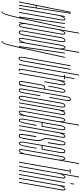

<svg xmlns="http://www.w3.org/2000/svg" viewBox="670 -1534 1054 2512"><g transform="rotate(90 1197.0 -278.0)"><path d="M-39 0 96 -675H120L17 0H6L39 -218.5H16L-28 0ZM18 -229.5H41L108 -664H104Z M44.5 0 151 -600H162L156 -565.5Q158.5 -572.5 162 -579.5Q175 -606 191.5 -606Q197 -606 200.5 -603.5Q213.5 -595 207 -557Q198 -507.5 182 -416L108.5 0H97.5L172 -421Q187 -505.5 195 -550.5Q201.5 -589.5 191.5 -594.5Q190 -595 188.5 -595Q178 -595 164 -564.5Q152.5 -540 148 -521L55.5 0Z M157 0 243.5 -600H254.5L170 -14H171L299.5 -600H310.5L179 0Q146.5 143 130.8 186Q115 229 90 229L92 218Q110 218 123.5 177.5Q136.5 137.5 168 0Z M230 0 369 -785H380L340 -559Q343.5 -569 348.5 -579.5Q360.5 -606 376 -606Q380.5 -606 384 -604Q399 -595 390.5 -545Q379.5 -484 347.5 -301Q315.5 -119 304.8 -58Q294 3 270 3Q253.5 3 250 -23.5Q248.5 -33 248 -42.5L247 -36L240 0ZM332 -514 255.5 -83Q253 -63.5 256.5 -38.5Q260 -8 270.5 -8Q284.5 -8 294.8 -65.5Q305 -123 336.5 -301Q368 -480 378.5 -537.5Q387.5 -590 377 -594.5Q375.5 -595 374.5 -595Q364 -595 350 -564.5Q336 -535.5 332 -514Z M362 3Q354.5 3 349.5 -0.5Q333.5 -11.5 342 -58Q352.5 -119 384.5 -300.5Q416.5 -482 427.2 -544Q438 -606 469 -606Q476 -606 481 -602.5Q497.5 -591.5 489.5 -544Q478.5 -482 446.5 -300.5Q414.5 -119 403.8 -58Q393 3 362 3ZM363.5 -8Q383.5 -8 393.8 -65Q404 -122 435.5 -300.5Q467 -479 477.5 -537Q486 -587 472.5 -594Q470.5 -595 467.5 -595Q447.5 -595 437.2 -537Q427 -479 395.5 -300.5Q364 -122 354 -65Q345 -16.5 358.5 -9Q360.5 -8 363.5 -8Z M484.5 0 489.5 -36 490.5 -40.5Q487 -32 483 -23.5Q470.5 3 454 3Q450 3 447 1.5Q432 -7.5 441 -58Q451.5 -119 483.5 -301Q515.5 -484 526.2 -545Q537 -606 561 -606Q577.5 -606 581 -579.5Q582 -570.5 582 -561.5L621.5 -785H632.5L494.5 0ZM498 -83 574.5 -518Q577 -538 574.5 -564.5Q571 -595 560.5 -595Q546.5 -595 536.2 -537.5Q526 -480 494.5 -301Q463 -123 453 -65.5Q443.5 -13 454 -8.5Q455.5 -8 456.5 -8Q467 -8 481.5 -38.5Q493 -63.5 498 -83Z M544 0 630.5 -600H641.5L557 -14H558L686.5 -600H697.5L566 0Q533.5 143 517.8 186Q502 229 477 229L479 218Q497 218 510.5 177.5Q523.5 137.5 555 0Z M704 6Q689 6 685 -10Q681 -26 690 -78L796 -675H807L701 -80Q692 -30 694.5 -17.5Q697 -5 706 -5Q716 -5 722.5 -17.5Q729 -30 738 -80L843 -675H854L749 -78Q740 -26 729.8 -10Q719.5 6 704 6Z M778.5 0 917.5 -785H928.5L789.5 0Z M855 5Q844.5 5 841.8 -4.5Q839 -14 845.5 -50L940.5 -589H919.5L921.5 -600H942.5L964 -721.5H975L953.5 -600H978.5L976.5 -589H951.5L858 -59Q851.5 -23 851.8 -14.5Q852 -6 859 -6Q864 -6 871 -11L869 0Q862 5 855 5Z M1005 -332Q1031.5 -481 1041.5 -538Q1050.5 -590 1040 -594.5Q1039 -595 1038 -595Q1027 -595 1013 -564.5Q1000.5 -538.5 996 -518.5L904.5 0H893.5L999.5 -600H1010.5L1005 -567.5Q1007.5 -573.5 1010.5 -579.5Q1024 -606 1040 -606Q1044 -606 1047 -604Q1062.5 -595.5 1053.5 -543.5Q1042.5 -481 1016 -332Z M1045 0 1047 -17Q1045.5 -13.5 1043.5 -10.5Q1035.5 3 1020.5 3Q1015 3 1011.5 0.5Q996.5 -8.5 1004.5 -54Q1014.5 -111 1027 -183Q1040 -255 1047.8 -299Q1055.5 -343 1098.5 -343H1104.5L1108 -363Q1128 -476 1138.5 -535.5Q1148 -589 1135.5 -594.5Q1134 -595 1132.5 -595Q1117 -595 1104.2 -541Q1091.5 -487 1073.5 -384.5H1062.5Q1083 -501.5 1096.5 -553.8Q1110 -606 1133 -606Q1138.5 -606 1143 -603.5Q1159.5 -593 1150.5 -542.5Q1139.5 -478.5 1119.5 -366L1055 0ZM1052 -48.5 1053 -53 1102.5 -332H1095Q1064.5 -332 1057.8 -293.8Q1051 -255.5 1038 -183Q1026.5 -116 1017 -62Q1008 -14 1019.5 -8.5Q1021 -8 1023 -8Q1033.5 -8 1042 -22.5Q1049.5 -34.5 1052 -48.5Z M1121.5 4Q1114 4 1108.5 0.5Q1094.5 -10 1101.5 -49.5Q1110.5 -103 1152.5 -339Q1194 -575 1202.5 -626.5Q1211 -678 1240 -678Q1248.5 -678 1254 -674Q1267.5 -663.5 1261 -626.5Q1252 -575 1220.5 -397H1209.5Q1240.5 -572 1249 -619.5Q1255.5 -659.5 1244 -666Q1242 -667 1239 -667Q1220 -667 1212.2 -619.5Q1204.5 -572 1163.5 -339Q1122.5 -106 1114 -56.5Q1106.5 -14.5 1118 -8Q1120.5 -7 1123 -7Q1141 -7 1149.8 -57Q1158.5 -107 1188.5 -278H1199.5Q1168.5 -103 1159.2 -49.5Q1150 4 1121.5 4Z M1217.5 3Q1210 3 1205 -0.5Q1189 -11.5 1197.5 -58Q1208 -119 1240 -300.5Q1272 -482 1282.8 -544Q1293.5 -606 1324.5 -606Q1331.5 -606 1336.5 -602.5Q1353 -591.5 1345 -544Q1334 -482 1302 -300.5Q1270 -119 1259.2 -58Q1248.5 3 1217.5 3ZM1219 -8Q1239 -8 1249.2 -65Q1259.5 -122 1291 -300.5Q1322.5 -479 1333 -537Q1341.5 -587 1328 -594Q1326 -595 1323 -595Q1303 -595 1292.8 -537Q1282.5 -479 1251 -300.5Q1219.5 -122 1209.5 -65Q1200.5 -16.5 1214 -9Q1216 -8 1219 -8Z M1280.5 0 1387 -600H1398L1392 -565.5Q1394.5 -572.5 1398 -579.5Q1411 -606 1427.5 -606Q1433 -606 1436.5 -603.5Q1449.5 -595 1443 -557Q1434 -507.5 1418 -416L1344.5 0H1333.5L1408 -421Q1423 -505.5 1431 -550.5Q1437.5 -589.5 1427.5 -594.5Q1426 -595 1424.5 -595Q1414 -595 1400 -564.5Q1388.5 -540 1384 -521L1291.5 0Z M1436 0 1441 -36 1442 -40.5Q1438.5 -32 1434.5 -23.5Q1422 3 1405.5 3Q1401.5 3 1398.5 1.5Q1383.5 -7.5 1392.5 -58Q1403 -119 1435 -301Q1467 -484 1477.8 -545Q1488.5 -606 1512.5 -606Q1529 -606 1532.5 -579.5Q1533.5 -570.5 1533.5 -561.5L1573 -785H1584L1446 0ZM1449.5 -83 1526 -518Q1528.5 -538 1526 -564.5Q1522.5 -595 1512 -595Q1498 -595 1487.8 -537.5Q1477.5 -480 1446 -301Q1414.5 -123 1404.5 -65.5Q1395 -13 1405.5 -8.5Q1407 -8 1408 -8Q1418.5 -8 1433 -38.5Q1444.5 -63.5 1449.5 -83Z M1515 3Q1510 3 1506 1Q1486 -10.5 1498.5 -80.5Q1513 -164 1537 -301Q1567 -472.5 1578.8 -539Q1590.5 -605.5 1620 -605.5Q1627.5 -605.5 1633 -602Q1650 -590.5 1641.5 -542Q1630 -478 1599 -301.5Q1598.5 -298.5 1598 -296H1547Q1523.5 -164 1510.5 -87Q1497.5 -15 1513 -8.5Q1514.5 -8 1516 -8Q1531 -8 1543 -60.2Q1555 -112.5 1575.5 -230H1586.5Q1572 -145 1561.5 -93.8Q1551 -42.5 1540.5 -19.8Q1530 3 1515 3ZM1549 -307.5H1589Q1618 -471.5 1629 -532.5Q1638 -586.5 1624 -593.5Q1622 -594.5 1619.5 -594.5Q1599.5 -594.5 1589 -532.5Q1578 -471.5 1549 -307.5Z M1579 0 1685.5 -600H1696.5L1690.5 -565.5Q1693 -572.5 1696.5 -579.5Q1709.5 -606 1726 -606Q1731.5 -606 1735 -603.5Q1748 -595 1741.5 -557Q1732.5 -507.5 1716.5 -416L1643 0H1632L1706.5 -421Q1721.5 -505.5 1729.5 -550.5Q1736 -589.5 1726 -594.5Q1724.5 -595 1723 -595Q1712.5 -595 1698.5 -564.5Q1687 -540 1682.5 -521L1590 0Z M1716.5 3Q1707.5 3 1702 -1.5Q1691 -10 1693 -34.5Q1696 -72 1723 -225H1735Q1710 -84 1705.5 -46Q1701.5 -15.5 1712 -9.5Q1714 -8 1717.5 -8Q1734.5 -8 1740.2 -34.5Q1746 -61 1757 -123Q1774.5 -221.5 1775 -249.5Q1775.5 -277.5 1763 -299Q1748.5 -324 1747.2 -348.5Q1746 -373 1761.5 -461Q1772.5 -522 1783.2 -564Q1794 -606 1819.5 -606Q1826.5 -606 1831 -603Q1845 -594 1841.5 -558.5Q1836.5 -511 1813 -377H1801Q1822.5 -499 1829 -547Q1834.5 -588.5 1823 -594Q1821 -595 1818.5 -595Q1801.5 -595 1792.5 -556.5Q1783.5 -518 1773 -458Q1758.5 -376.5 1758.5 -353.5Q1758.5 -330.5 1771 -309.5Q1787 -282.5 1786.8 -252.8Q1786.5 -223 1768.5 -120Q1757 -54 1749 -25.5Q1741 3 1716.5 3Z M1815.5 3Q1810.5 3 1806.5 1Q1786.5 -10.5 1799 -80.5Q1813.5 -164 1837.5 -301Q1867.5 -472.5 1879.2 -539Q1891 -605.5 1920.5 -605.5Q1928 -605.5 1933.5 -602Q1950.5 -590.5 1942 -542Q1930.5 -478 1899.5 -301.5Q1899 -298.5 1898.5 -296H1847.5Q1824 -164 1811 -87Q1798 -15 1813.5 -8.5Q1815 -8 1816.5 -8Q1831.5 -8 1843.5 -60.2Q1855.5 -112.5 1876 -230H1887Q1872.5 -145 1862 -93.8Q1851.5 -42.5 1841 -19.8Q1830.5 3 1815.5 3ZM1849.5 -307.5H1889.5Q1918.5 -471.5 1929.5 -532.5Q1938.5 -586.5 1924.5 -593.5Q1922.5 -594.5 1920 -594.5Q1900 -594.5 1889.5 -532.5Q1878.5 -471.5 1849.5 -307.5Z M1939 0 1944 -36 1945 -40.5Q1941.5 -32 1937.5 -23.5Q1925 3 1908.5 3Q1904.5 3 1901.5 1.5Q1886.5 -7.5 1895.5 -58Q1906 -119 1938 -301Q1970 -484 1980.8 -545Q1991.5 -606 2015.5 -606Q2032 -606 2035.5 -579.5Q2036.5 -570.5 2036.5 -561.5L2076 -785H2087L1949 0ZM1952.5 -83 2029 -518Q2031.5 -538 2029 -564.5Q2025.5 -595 2015 -595Q2001 -595 1990.8 -537.5Q1980.5 -480 1949 -301Q1917.5 -123 1907.5 -65.5Q1898 -13 1908.5 -8.5Q1910 -8 1911 -8Q1921.5 -8 1936 -38.5Q1947.5 -63.5 1952.5 -83Z M2057 0 2174 -664H2151L2152 -675H2210L2208 -664H2185L2068 0Z M2112 0 2251 -785H2262L2223 -565.5Q2226 -572.5 2229.5 -579.5Q2242.5 -606 2259 -606Q2264.5 -606 2268 -603.5Q2281 -595 2274.5 -557Q2265.5 -507.5 2249.5 -416L2176 0H2165L2239.5 -421Q2254.5 -505.5 2262.5 -550.5Q2269 -589.5 2259 -594.5Q2257.5 -595 2256 -595Q2245.5 -595 2231.5 -564.5Q2219.5 -539.5 2215 -520L2123 0Z M2217.5 0 2323.5 -600H2334.5L2228.5 0ZM2344.5 -720H2355.5L2347.5 -674H2336.5Z M2268 0 2374.5 -600H2385.5L2379.5 -565.5Q2382 -572.5 2385.5 -579.5Q2398.5 -606 2415 -606Q2420.5 -606 2424 -603.5Q2437 -595 2430.5 -557Q2421.5 -507.5 2405.5 -416L2332 0H2321L2395.5 -421Q2410.5 -505.5 2418.5 -550.5Q2425 -589.5 2415 -594.5Q2413.5 -595 2412 -595Q2401.5 -595 2387.5 -564.5Q2376 -540 2371.5 -521L2279 0Z"/></g></svg>

Font: Anybody UltraCondensed Thin
Style: Italic
Weight: 100
Width: 1
Italic angle: -10°
Designer: Tyler Finck
Foundry: Etcetera Type Company
Version: Version 1.010; ttfautohint (v1.8.3) -l 8 -r 50 -G 200 -x 14 